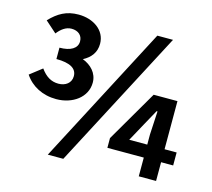

<svg xmlns="http://www.w3.org/2000/svg" viewBox="-108 -885 1137 1029"><g transform="rotate(15 460.5 -370.0)"><path d="M206 -285C296 -285 373 -339 373 -421C373 -474 336 -511 289 -529C331 -551 357 -584 357 -632C357 -708 287 -754 206 -754C139 -754 94 -728 48 -680L111 -624C132 -651 158 -671 189 -671C226 -671 250 -650 250 -617C250 -578 213 -556 152 -556V-493C228 -493 266 -471 266 -428C266 -390 235 -368 196 -368C156 -368 125 -387 97 -426L30 -374C67 -318 130 -285 206 -285ZM240 14H326L729 -754H642ZM741 0H837V-104H904V-176H837V-443H705L539 -158V-104H741ZM741 -176H641L694 -273L743 -362H748L741 -232Z"/></g></svg>

Font: Noto Sans Mono CJK HK
Style: Bold
Weight: 700
Designer: Ryoko NISHIZUKA 西塚涼子 (kana, bopomofo & ideographs); Paul D. Hunt (Latin, Greek & Cyrillic); Sandoll Communications 산돌커뮤니
Foundry: Adobe
Version: Version 2.004;hotconv 1.0.118;makeotfexe 2.5.65603